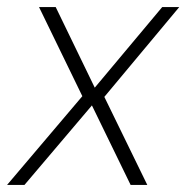

<svg xmlns="http://www.w3.org/2000/svg" viewBox="-46 -521 525 541"><path d="M-26 0 186 -250 64 -501H111L221 -274L411 -501H459L248 -248L369 0H322L213 -224L23 0Z"/></svg>

Font: DM Sans 17pt ExtraLight
Style: Italic
Weight: 250
Italic angle: -10°
Version: Version 4.004;gftools[0.9.30]